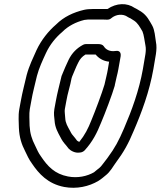

<svg xmlns="http://www.w3.org/2000/svg" viewBox="-20 -788 766 915"><path d="M360 -61C369 -61 378 -66 383 -71C421 -112 443 -156 462 -204C480 -246 515 -338 527 -380V-382L536 -422C539 -434 542 -446 544 -458L555 -520C556 -527 557 -550 530 -545C503 -541 484 -552 475 -567C470 -575 460 -578 448 -578H389C384 -578 378 -576 375 -574C347 -559 323 -536 307 -503C297 -483 285 -454 278 -437C274 -429 272 -422 271 -416C263 -382 253 -345 246 -306L239 -268C235 -245 239 -227 240 -214C242 -179 257 -155 267 -136C276 -118 282 -110 296 -94L307 -80C314 -72 336 -57 360 -61ZM321 -415C322 -419 323 -422 324 -424C332 -442 343 -471 352 -488C361 -507 371 -518 387 -528H436C449 -512 470 -497 500 -494L494 -458C492 -447 490 -436 487 -424L478 -385C467 -347 432 -254 416 -216C400 -175 384 -144 358 -112C353 -114 352 -114 347 -118L338 -130C323 -148 322 -148 314 -164C302 -186 292 -202 291 -224C290 -242 287 -258 289 -268L296 -306C302 -343 315 -380 321 -415ZM510 -701C532 -720 566 -724 589 -707C593 -704 597 -703 601 -701L620 -689C637 -677 645 -662 659 -638C666 -621 668 -598 673 -572C676 -558 675 -544 673 -530L661 -459C643 -357 608 -262 571 -176C546 -118 529 -85 492 -35C476 -15 462 6 455 11C445 18 434 29 428 33C395 52 350 62 304 53C241 41 207 5 175 -43C163 -59 157 -74 147 -95C132 -124 123 -152 121 -189C121 -217 118 -244 122 -268L129 -306C136 -348 147 -386 156 -426C166 -464 182 -498 199 -535C218 -576 246 -610 277 -636L279 -638C304 -663 341 -683 382 -693C394 -695 402 -695 413 -695H469C485 -695 499 -691 510 -701ZM492 -745H477H421C407 -745 393 -744 380 -741C330 -729 284 -708 247 -671C211 -640 177 -598 154 -549C138 -513 119 -475 107 -430C98 -390 87 -351 79 -306L72 -268C66 -235 70 -204 70 -179C72 -133 83 -100 100 -67C109 -48 118 -28 132 -9C165 40 208 88 286 103C345 114 404 101 449 74C462 66 475 55 482 49C506 31 520 3 530 -10C571 -65 592 -104 617 -164C655 -252 692 -351 711 -459L723 -530C726 -550 727 -570 723 -589C719 -612 718 -644 705 -667C692 -689 681 -714 652 -733L632 -745C628 -747 627 -748 622 -750C585 -776 535 -774 492 -745Z"/></svg>

Font: Blanket
Style: BlkOutlineObl
Weight: 900
Foundry: Cannot Into Space Fonts
Version: Version 0.9